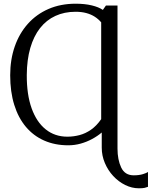

<svg xmlns="http://www.w3.org/2000/svg" viewBox="-20 -773 818 1036"><path d="M729.5 243Q691.5 243 655.5 225.2Q619.5 207.5 591 176.8Q562.5 146 545.8 106.5Q529 67 529 23.5V-58Q506 -38.5 476.8 -22.8Q447.5 -7 415 2Q382.5 11 348 11Q276.5 11 218.5 -14.5Q160.5 -40 119.5 -88.8Q78.5 -137.5 56.8 -207.5Q35 -277.5 35 -367Q35 -452 59.8 -522.8Q84.5 -593.5 130.8 -645Q177 -696.5 242.2 -724.8Q307.5 -753 388.5 -753Q437 -753 474.8 -744Q512.5 -735 535 -719.5L551.5 -743H614V28.5Q614 89 634 131Q654 173 701.5 173Q731 173 751.5 166.5Q772 160 778.5 155V235Q771.5 238 760.8 240.5Q750 243 729.5 243ZM343.5 -35.5Q376.5 -35.5 409 -44Q441.5 -52.5 471.2 -73.2Q501 -94 526 -130V-652.5Q511 -670 491.2 -682.8Q471.5 -695.5 445.8 -702.5Q420 -709.5 387.5 -709.5Q327.5 -709.5 279 -687.2Q230.5 -665 196.2 -621.5Q162 -578 143.5 -514.2Q125 -450.5 124.5 -368Q124 -262.5 150.8 -188.2Q177.5 -114 226.8 -74.8Q276 -35.5 343.5 -35.5Z"/></svg>

Font: Merriweather 20pt Light
Style: Regular
Weight: 300
Version: Version 2.100